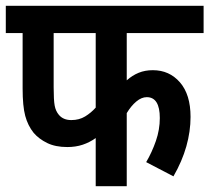

<svg xmlns="http://www.w3.org/2000/svg" viewBox="-20 -642 722 662"><path d="M417 -528V-365Q436 -382 458 -391Q480 -400 507 -400Q564 -400 600.5 -358Q637 -316 637 -239Q637 -189 622.5 -137.5Q608 -86 578 -34L484 -83Q504 -117 517.5 -156Q531 -195 531 -235Q531 -307 486 -307Q468 -307 450 -292Q432 -277 417 -252V0H310V-166Q289 -151 265 -143Q241 -135 212 -135Q171 -135 142.5 -149Q114 -163 96 -184Q76 -209 67 -242.5Q58 -276 58 -337V-528H0V-622H682V-528ZM165 -528V-341Q165 -297 168.5 -278Q172 -259 183 -246Q198 -228 226 -228Q253 -228 273.5 -240.5Q294 -253 310 -271V-528Z"/></svg>

Font: Noto Sans Condensed SemiBold
Style: Italic
Weight: 600
Width: 3
Italic angle: -12°
Designer: Monotype Design Team
Foundry: Monotype Imaging Inc.
Version: Version 2.013; ttfautohint (v1.8.4.7-5d5b)